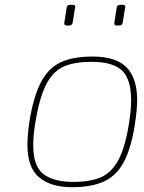

<svg xmlns="http://www.w3.org/2000/svg" viewBox="-20 -772 600 798"><path d="M94 -170Q94 -209 102 -265Q119 -371 150 -430Q181 -489 232 -513Q283 -537 365 -537Q462 -537 506 -492Q550 -447 550 -356Q550 -316 540 -251Q524 -153 494 -97.5Q464 -42 412.5 -18Q361 6 279 6Q192 6 143 -34.5Q94 -75 94 -170ZM516 -258Q525 -315 525 -356Q525 -442 487.5 -478.5Q450 -515 360 -515Q286 -515 242 -494Q198 -473 170.5 -418Q143 -363 126 -258Q118 -204 118 -170Q118 -81 160.5 -48.5Q203 -16 284 -16Q355 -16 399 -35Q443 -54 471.5 -106Q500 -158 516 -258ZM247 -676 257 -740Q258 -752 272 -752H283Q293 -752 293 -743Q293 -747 282 -678Q280 -666 268 -666H257Q247 -666 247 -676ZM455 -676 465 -740Q466 -752 480 -752H491Q501 -752 501 -743Q501 -747 490 -678Q488 -666 476 -666H465Q455 -666 455 -676Z"/></svg>

Font: Exo Thin
Style: Italic
Weight: 250
Italic angle: -9°
Designer: Natanael Gama
Foundry: Natanael Gama
Version: Version 1.500; ttfautohint (v1.6)